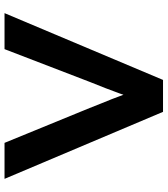

<svg xmlns="http://www.w3.org/2000/svg" viewBox="34 -774 740 848"><g transform="rotate(-90 404.0 -350.0)"><path d="M334 0 38 -700H197L351 -324Q360 -300 370 -276Q380 -252 390 -226.5Q400 -201 409 -176Q418 -151 425 -125L393 -124Q403 -157 414.5 -189.5Q426 -222 439 -255Q452 -288 466 -323L611 -700H770L475 0Z"/></g></svg>

Font: Lexend Exa SemiBold
Style: Regular
Weight: 600
Designer: Bonnie Shaver-Troup, Thomas Jockin
Foundry: Lexend
Version: Version 1.007